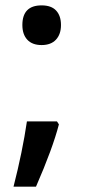

<svg xmlns="http://www.w3.org/2000/svg" viewBox="-20 -572 318 721"><path d="M193.8 -116.2 201.2 -105Q177.7 -14.2 115.2 128.9H30.8Q64.5 -2.9 81.1 -116.2ZM64 -478Q64 -551.8 136.2 -551.8Q172.9 -551.8 190.9 -532.2Q209 -512.7 209 -478Q209 -443.4 190.2 -423.1Q171.4 -402.8 136.2 -402.8Q101.1 -402.8 82.5 -422.9Q64 -442.9 64 -478Z"/></svg>

Font: Samim Medium FD
Style: Medium-FD
Weight: 500
Foundry: DejaVu fonts team - Redesigned by Saber Rastikerdar
Version: Version 4.0.5